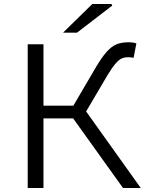

<svg xmlns="http://www.w3.org/2000/svg" viewBox="-20 -943 738 963"><path d="M119 -721H198V-413H348L457 -599Q489 -654 514.5 -682.5Q540 -711 565 -721Q590 -731 625 -731Q649 -731 664 -725L650 -653Q637 -656 623 -656Q605 -656 591 -650Q577 -644 559.5 -624Q542 -604 518 -564L412 -384L686 0H597L347 -349H198V0H119ZM443 -923H539L543 -915L366 -779H296Z"/></svg>

Font: Nebula Sans Book
Style: Regular
Weight: 400
Designer: Paul D. Hunt for Adobe (as Source Sans)
Foundry: Nebula Entertainment & Broadcasting LLC
Version: Version 1.010